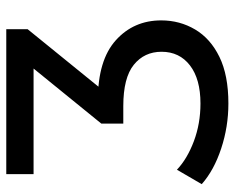

<svg xmlns="http://www.w3.org/2000/svg" viewBox="-88 -652 748 612"><g transform="rotate(-90 286.0 -346.0)"><path d="M262 8Q188 8 118.5 -15Q49 -38 5 -77L51 -156Q86 -123 142 -102Q198 -81 262 -81Q340 -81 383.5 -114.5Q427 -148 427 -205Q427 -260 385.5 -293.5Q344 -327 254 -327H198V-397L406 -653L420 -613H37V-700H499V-632L292 -377L240 -408H273Q400 -408 463.5 -351Q527 -294 527 -206Q527 -147 498 -98Q469 -49 410.5 -20.5Q352 8 262 8Z"/></g></svg>

Font: MOST Montserrat Medium
Style: Regular
Weight: 500
Designer: Julieta Ulanovsky
Foundry: Julieta Ulanovsky
Version: Version 8.000;March 11, 2024;FontCreator 15.0.0.2926 64-bit